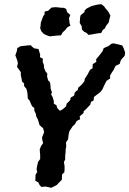

<svg xmlns="http://www.w3.org/2000/svg" viewBox="-20 -885 615 913"><path d="M197 2 177 4 169 -4 162 -18 148 -25 149 -54 157 -67 154 -80 156 -93 161 -115 171 -129V-149L170 -158L169 -175L176 -192L185 -204L181 -221L180 -232L190 -257L185 -275L168 -290L164 -304L160 -317L152 -332L151 -342L143 -360V-372L133 -379L125 -396L122 -405L112 -417L111 -436L110 -445L106 -462L94 -477L95 -488L85 -497L83 -509L79 -527V-542L71 -553L61 -567L65 -584L63 -595L53 -622L60 -642L62 -656L77 -665L111 -669L126 -670L135 -661L143 -655L163 -652L171 -625L170 -613L184 -606L183 -591L189 -575V-564L196 -546L205 -535L204 -520L209 -503L218 -493L220 -478L221 -463L227 -446L223 -436L230 -424L236 -404V-392L248 -385L253 -370L265 -358L279 -366L294 -379L297 -392L314 -409L316 -421L332 -430L336 -446L350 -458L352 -468L369 -483L381 -498L383 -510L396 -530L408 -553L420 -560L421 -580L438 -591L437 -603L452 -621L468 -642L473 -656L496 -666L510 -677L520 -679L546 -673L561 -669L567 -658L575 -636L573 -620L555 -600L549 -581L530 -572L520 -552L513 -542L503 -525L504 -512L487 -501L482 -492L475 -478L467 -460L457 -447L441 -435L427 -424L425 -407L413 -401L409 -387L392 -369L378 -356L377 -347L359 -332L361 -318L345 -310L336 -294L326 -285L310 -261L306 -243L304 -223L294 -208L295 -189L292 -174V-163L290 -144V-127L284 -114L287 -95V-80L286 -66L275 -55L274 -30L258 -14L251 -6L238 1L224 8ZM401 -719 391 -729 380 -734 370 -744 368 -761 359 -776 360 -787 361 -802 363 -812 381 -827 383 -836 393 -845 415 -856 434 -861 449 -864 462 -865 475 -855 481 -846 489 -837 496 -828 505 -811 501 -797 497 -778 485 -763 478 -749 469 -743 461 -728 448 -727 437 -725 420 -722ZM216 -712 198 -719 188 -724 176 -737 171 -751 173 -763 174 -777 178 -788 185 -807 192 -817V-830L209 -834L225 -849L245 -851L273 -848H284L295 -842L299 -827L308 -820L314 -813L308 -798L309 -791L311 -774L315 -763L300 -755L290 -742L278 -731L270 -717L254 -716L233 -714Z"/></svg>

Font: Winky Rough Medium
Style: Italic
Weight: 500
Italic angle: -8.97852°
Designer: Simon Atzbach
Foundry: typofactur
Version: Version 1.206; ttfautohint (v1.8.4.7-5d5b)